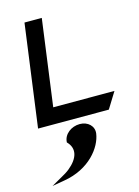

<svg xmlns="http://www.w3.org/2000/svg" viewBox="-133 -653 763 1051"><g transform="rotate(-15 248.5 -128.0)"><path d="M261.3 35C213.3 35 168.8 68 167.6 114C211.6 158 196.3 212 136.9 260C123.4 271 108.2 280 91.9 289L30.2 324L98.8 312C247.1 288 325.1 184 335.4 108C340.9 67 307.3 35 261.3 35ZM211.4 -580H113.4L35 0H436L492.3 -91H145.3Z"/></g></svg>

Font: Charger
Style: ExBdIt
Weight: 400
Designer: Jasper
Foundry: Cannot Into Space Fonts
Version: Version 0.99